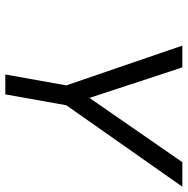

<svg xmlns="http://www.w3.org/2000/svg" viewBox="-12 -678 690 705"><g transform="rotate(90 332.5 -325.0)"><path d="M293 -224 147 -650H227L339 -309L575 -650H665L366 -224L326 0H253Z"/></g></svg>

Font: Overused Grotesk
Style: Italic
Weight: 400
Italic angle: -10°
Version: Version 0.003